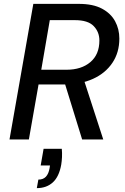

<svg xmlns="http://www.w3.org/2000/svg" viewBox="-20 -720 645 991"><path d="M29 0 152 -700H387Q460 -700 506 -675.5Q552 -651 574 -610.5Q596 -570 596 -521Q596 -449 560 -395.5Q524 -342 460 -313Q396 -284 313 -284H179L129 0ZM404 0 308 -311H412L513 0ZM193 -360H323Q400 -360 446.5 -399.5Q493 -439 493 -511Q493 -555 463.5 -585.5Q434 -616 367 -616H237ZM170 251 178 207Q203 207 217 192Q231 177 236 148L238 134H190L205 48H299Q301 70 300 91Q299 112 296 130Q285 192 252.5 221.5Q220 251 170 251Z"/></svg>

Font: DM Sans 24pt Medium
Style: Italic
Weight: 500
Italic angle: -10°
Designer: Colophon Foundry, Jonny Pinhorn
Foundry: Colophon Foundry
Version: Version 4.004;gftools[0.9.30]